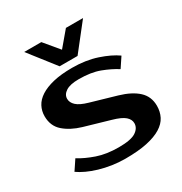

<svg xmlns="http://www.w3.org/2000/svg" viewBox="-176 -870 967 1020"><g transform="rotate(-30 307.5 -360.0)"><path d="M190 -410Q190 -387 210.5 -368Q231 -349 280 -335L435 -290Q507 -269 546 -233Q585 -197 585 -140Q585 -104 570 -74.5Q555 -45 521 -24Q487 -3 433 8.5Q379 20 300 20Q259 20 219.5 14Q180 8 144.5 -2.5Q109 -13 80 -26.5Q51 -40 30 -55L70 -115Q112 -89 168.5 -69.5Q225 -50 300 -50Q375 -50 405 -70Q435 -90 435 -120Q435 -143 414 -161.5Q393 -180 340 -195L185 -240Q121 -259 80.5 -294.5Q40 -330 40 -390Q40 -422 54.5 -449.5Q69 -477 100 -497Q131 -517 179 -528.5Q227 -540 295 -540Q378 -540 445.5 -517.5Q513 -495 555 -465L515 -405Q474 -431 422 -450.5Q370 -470 295 -470Q242 -470 216 -453Q190 -436 190 -410ZM242 -580 117 -740H222L297 -650L373 -740H478L352 -580Z"/></g></svg>

Font: Prosto One
Style: Regular
Weight: 400
Designer: Pavel Emelyanov and Jovanny lemonad
Foundry: Pavel Emelyanov and Jovanny Lemonad
Version: Version 1.001